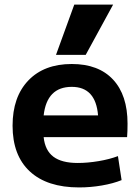

<svg xmlns="http://www.w3.org/2000/svg" viewBox="-20 -810 612 840"><path d="M35 -260Q35 -386 104 -458Q173 -530 294 -530Q411 -530 474.5 -462Q538 -394 538 -269Q538 -234 536 -210H171Q177 -152 213.5 -124.5Q250 -97 320 -97Q363 -97 411 -105Q459 -113 496 -127L512 -22Q475 -7 425.5 1.5Q376 10 326 10Q186 10 110.5 -60Q35 -130 35 -260ZM409 -305Q399 -430 294 -430Q185 -430 171 -305ZM225 -570 305 -790H475L355 -570Z"/></svg>

Font: Enso
Style: Bold
Weight: 700
Designer: Coji Morishita
Foundry: UNDERFOREST DESIGN
Version: Version 1.000